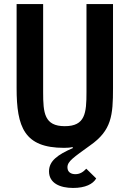

<svg xmlns="http://www.w3.org/2000/svg" viewBox="-20 -718 640 948"><path d="M62 -698V-283C62 -90 100 12 296 12C313 12 327 11 338 8L340 13C264 46 222 77 222 128C222 187 277 210 341 210C401 210 439 191 455 163L406 115C391 131 375 142 352 142C332 142 313 133 313 108C313 78 344 59 425 0C531 -74 538 -148 538 -283V-698H407V-263C407 -160 401 -95 300 -95C199 -95 193 -160 193 -263V-698Z"/></svg>

Font: IBM Mono SemiBold
Style: Regular
Weight: 600
Monospace: yes
Designer: Mike Abbink, Paul van der Laan, Pieter van Rosmalen
Foundry: Bold Monday
Version: Version 2.3